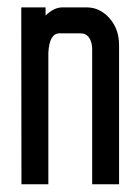

<svg xmlns="http://www.w3.org/2000/svg" viewBox="-20 -491 337 511"><path d="M194.7 -402.2H137.8Q125 -402.2 117.6 -389.6Q110.2 -377 108.7 -350.8V-3V-0.5H106.2H39.5H37.1V-3L36.6 -468.9V-471.3H39H98.8H101.3V-468.9V-449.6Q123 -470.8 144.8 -471.3H211Q246 -471.3 271.7 -442.2Q296.9 -413.5 296.9 -370.6V-3V-0.5H294.5H227.8H225.3V-3V-360.2Q225.3 -378 217.4 -390.3Q209.5 -402.2 194.7 -402.2Z"/></svg>

Font: RIT Uroob
Style: 

Weight: 700
Designer: Hussain K H
Foundry: RIT
Version: 2.1.1